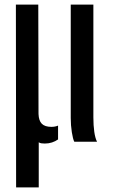

<svg xmlns="http://www.w3.org/2000/svg" viewBox="-20 -620 494 840"><path d="M50.5 200 49.5 -600H147.5L148.5 -121.5Q149.5 -92 163 -78.5Q176.5 -65 205 -65Q221 -65 234 -70.5V-10Q222 -1.5 207.5 3.2Q193 8 176 8Q167.5 8 161 7Q154.5 6 149.5 2.5V200ZM305 0Q299 -11.5 294.2 -41.8Q289.5 -72 289.5 -104V-600H388.5V-106.5Q388.5 -71 392.5 -43.2Q396.5 -15.5 404.5 0Z"/></svg>

Font: Big Shoulders Stencil Text Thin SemiBold
Style: Regular
Weight: 600
Version: Version 2.001